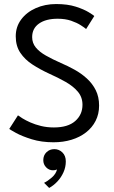

<svg xmlns="http://www.w3.org/2000/svg" viewBox="-20 -692 564 950"><path d="M258.1 -672Q314.6 -672 355 -659Q395.5 -645.9 418.9 -631.5Q442.4 -617.1 446.5 -612.6L406.1 -548.4Q398.4 -555.1 379.6 -567.2Q360.7 -579.4 331.9 -589.4Q303.1 -599.3 265.3 -599.3Q207 -599.3 173.1 -575.4Q139.1 -551.6 139.1 -508.4Q139.1 -479.2 157 -457.2Q174.9 -435.3 207 -417.1Q239 -398.9 281 -380.4Q315.2 -365.8 348.6 -347.3Q382.1 -328.8 409.6 -303.8Q437.1 -278.9 453.7 -245.9Q470.3 -212.9 470.3 -169.6Q470.3 -127.8 453.2 -94.2Q436.2 -60.6 405.5 -36.8Q374.9 -13 333.8 -0.5Q292.8 12 244.8 12Q185.2 12 137.1 -2.9Q88.9 -17.9 59.4 -34.1Q29.9 -50.4 25.8 -54.1L68.9 -121.3Q75.1 -116.4 90.8 -106.6Q106.6 -96.8 130 -86.3Q153.4 -75.9 183.1 -68.6Q212.7 -61.4 246.6 -61.4Q316.3 -61.4 352.2 -93.1Q388.1 -124.8 388.1 -173.6Q388.1 -211.3 365.1 -238.4Q342.1 -265.5 304.8 -286.7Q267.4 -307.9 223.6 -327.4Q178.4 -348.2 140.7 -372.7Q103.1 -397.1 80.5 -430.9Q57.9 -464.6 57.9 -512.5Q57.9 -559.6 84.8 -595.6Q111.6 -631.6 157.2 -651.8Q202.8 -672 258.1 -672ZM248.7 45.9Q272.1 45.9 288.9 62.4Q305.6 78.8 305.6 106.6Q305.6 135.1 294 160.7Q282.5 186.3 263.8 206.1Q245.1 226 223.3 237.9L198.1 212.6Q215.8 204.2 236.3 186.4Q256.9 168.5 262.1 146.5Q253.7 150.6 242.1 150.6Q222.6 150.6 208.4 136Q194.2 121.4 194.2 100.4Q194.2 76.5 210 61.2Q225.8 45.9 248.7 45.9Z"/></svg>

Font: League Spartan Extralight
Style: Regular
Weight: 200
Foundry: The League of Moveable Type
Version: Version 2.300; ttfautohint (v1.8.3)